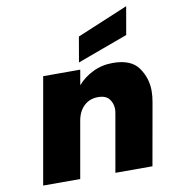

<svg xmlns="http://www.w3.org/2000/svg" viewBox="-91 -922 880 1000"><g transform="rotate(-10 349.0 -422.5)"><path d="M618 -697 351 -599 374 -732 644 -845ZM523 -566Q620 -566 659 -511Q698 -456 698 -388Q698 -359 692 -327L634 0H438L491 -301Q494 -316 494 -328Q494 -357 476.5 -380.5Q459 -404 417 -404Q373 -404 343.5 -376.5Q314 -349 305 -301L252 0H56L155 -561H351L337 -481Q370 -519 418 -542.5Q466 -566 523 -566Z"/></g></svg>

Font: Fz Poppins ExtBd
Style: Italic
Weight: 800
Italic angle: -10°
Designer: Ninad Kale (Devanagari), Jonny Pinhorn (Latin)
Foundry: Indian Type Foundry
Version: Vit hóa bi Vntype.Com & FontZin.Com